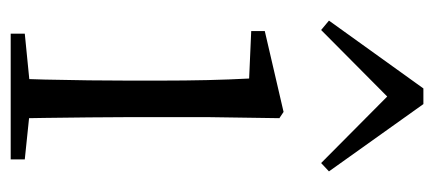

<svg xmlns="http://www.w3.org/2000/svg" viewBox="-252 -580 831 368"><g transform="rotate(90 164.0 -395.5)"><path d="M44 0V-27L155 -38H179L285 -27V0ZM130 0Q131 -24 132 -65Q133 -106 133.5 -150Q134 -194 134 -227V-285Q134 -335 133 -377.5Q132 -420 130 -457L39 -461V-487L194 -523L206 -515L204 -378V-227Q204 -194 204.5 -150Q205 -106 205.5 -65Q206 -24 207 0ZM292 -595 140 -746H189L37 -595L19 -610L149 -791H179L308 -610Z"/></g></svg>

Font: Noto Serif SC ExtraLight Light
Style: Regular
Weight: 300
Version: Version 2.002-H1;hotconv 1.1.0;makeotfexe 2.6.0